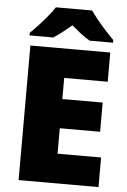

<svg xmlns="http://www.w3.org/2000/svg" viewBox="-61 -971 671 1015"><g transform="rotate(5 274.5 -463.5)"><path d="M501 0H77V-714H501V-559H270V-447H484V-292H270V-157H501ZM386 -927Q402 -904 424.5 -876.5Q447 -849 470.5 -823.5Q494 -798 511 -781V-767H387Q361 -782 338 -800Q315 -818 289 -840Q263 -818 241.5 -801Q220 -784 194 -767H68V-781Q87 -799 110.5 -824.5Q134 -850 156.5 -877Q179 -904 194 -927Z"/></g></svg>

Font: Noto Sans Devanagari Black
Style: Regular
Weight: 900
Version: Version 2.003